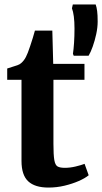

<svg xmlns="http://www.w3.org/2000/svg" viewBox="-20 -836 460 866"><path d="M198.5 10Q137.5 10 107.2 -18.2Q77 -46.5 77 -110V-476H12.5V-527Q23.5 -531 35.8 -534.5Q48 -538 58.5 -541.8Q69 -545.5 75 -551Q82 -557 87.2 -563.8Q92.5 -570.5 96.8 -579Q101 -587.5 105.5 -598.5Q110.5 -611 116.2 -628.5Q122 -646 127.8 -664.5Q133.5 -683 137.5 -698H216L220 -548H361V-476H221V-187Q221 -137 225 -114Q229 -91 240 -85Q251 -79 272.5 -79Q296 -79 321 -85Q346 -91 361.5 -97L380 -45.5Q363.5 -32 335 -19.5Q306.5 -7 271.2 1.5Q236 10 198.5 10ZM379.5 -584.5H312.5L309 -593.5Q312 -613 314 -642.8Q316 -672.5 316 -707.5Q316 -738.5 313 -761.5Q310 -784.5 304.5 -798.5L308.5 -816H411.5Q416 -803.5 418.2 -786Q420.5 -768.5 420.5 -739Q420.5 -712 414 -682Q407.5 -652 398.2 -626Q389 -600 379.5 -584.5Z"/></svg>

Font: Merriweather 36pt
Style: Bold
Weight: 700
Designer: Eben Sorkin
Foundry: Eben Sorkin
Version: Version 2.100